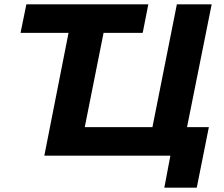

<svg xmlns="http://www.w3.org/2000/svg" viewBox="-20 -720 1034 888"><path d="M185 0 297 -568H75L102 -700H666L640 -568H459L372 -132H685L798 -700H959L845 -132H946L890 148H740L768 0H658Z"/></svg>

Font: Montserrat
Style: Bold Italic
Weight: 700
Italic angle: -11.3°
Designer: Julieta Ulanovsky
Foundry: Julieta Ulanovsky
Version: Version 9.000; ttfautohint (v1.8.4.7-5d5b)